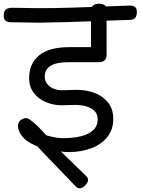

<svg xmlns="http://www.w3.org/2000/svg" viewBox="-64 -797 757 1034"><path d="M364 217Q356 217 349.5 212Q343 207 338 201Q285 145 229.5 88Q174 31 120 -27L149 -4Q125 -13 101.5 -25.5Q78 -38 60 -57.5Q42 -77 34 -105Q31 -119 34.5 -131Q38 -143 47 -150Q58 -158 69.5 -160Q81 -162 91 -157Q115 -141 140.5 -116Q166 -91 203 -48L150 -79Q180 -69 213.5 -61Q247 -53 275 -53Q331 -53 373 -63.5Q415 -74 438.5 -96.5Q462 -119 462 -154Q462 -182 445.5 -199Q429 -216 401 -224Q373 -232 337 -232Q321 -232 303.5 -231Q286 -230 268 -230Q225 -230 184.5 -246.5Q144 -263 118.5 -296Q93 -329 93 -376Q93 -455 147 -499Q201 -543 307 -543H426Q426 -559 426 -586Q426 -613 426 -643Q426 -673 426 -699.5Q426 -726 426 -741Q426 -760 438.5 -768.5Q451 -777 468 -777Q485 -777 497.5 -770.5Q510 -764 510 -746V-500Q510 -482 499.5 -472Q489 -462 466 -462H307Q239 -462 208 -442.5Q177 -423 177 -384Q177 -361 190.5 -344.5Q204 -328 225 -319.5Q246 -311 268 -311Q278 -311 292 -311.5Q306 -312 321 -312.5Q336 -313 349 -313Q402 -313 446.5 -296Q491 -279 518.5 -244Q546 -209 546 -155Q546 -100 514.5 -60Q483 -20 428.5 1Q374 22 306 22Q280 22 261 18.5Q242 15 219 7L236 -8Q277 31 318.5 72Q360 113 397 148Q403 154 406.5 159Q410 164 410 174Q410 182 403 192Q396 202 385.5 209.5Q375 217 364 217ZM153 -675Q130 -675 102.5 -675.5Q75 -676 47.5 -676.5Q20 -677 -4 -677Q-22 -677 -33.5 -685Q-45 -693 -44 -715Q-43 -738 -32.5 -746Q-22 -754 -3 -755Q21 -755 48 -754.5Q75 -754 102.5 -753.5Q130 -753 153 -753Q232 -753 313 -755.5Q394 -758 474.5 -761Q555 -764 632 -767Q651 -768 662.5 -760Q674 -752 673 -729Q672 -707 662 -698.5Q652 -690 632 -690Q558 -688 477.5 -684.5Q397 -681 315 -678.5Q233 -676 153 -675Z"/></svg>

Font: Playpen Sans Deva
Style: Regular
Weight: 400
Designer: Pooja Saxena, Gunjan Panchal, Laura Meseguer, Veronika Burian, José Scaglione
Foundry: TypeTogether
Version: Version 2.000